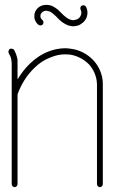

<svg xmlns="http://www.w3.org/2000/svg" viewBox="-20 -770 539 788"><path d="M28 -511V-15C28 -8 33 -2 40 -2C47 -2 52 -8 52 -15V-383C67 -424 90 -462 122 -492C141 -511 164 -526 189 -535C208 -543 228 -547 248 -547C254 -547 260 -546 266 -546C296 -542 324 -527 345 -506C363 -486 377 -458 378 -425V-15C378 -8 383 -2 390 -2C397 -2 402 -8 402 -15V-426C402 -462 387 -497 363 -523C338 -549 305 -566 270 -570C262 -571 255 -572 248 -572C224 -572 201 -567 180 -559C151 -548 126 -531 104 -510C84 -491 66 -468 52 -444V-512C52 -517 52 -522 52 -524C50 -538 45 -552 38 -565C34 -570 26 -572 20 -569C15 -565 13 -557 16 -551C22 -542 26 -532 27 -521C27 -519 28 -515 28 -511ZM122 -692C125 -683 130 -674 138 -668C144 -664 152 -665 156 -670C160 -676 159 -684 154 -688C151 -690 148 -694 146 -699C146 -700 146 -702 146 -704C146 -706 146 -709 147 -712C149 -716 153 -720 156 -722C160 -724 164 -726 170 -726C175 -725 181 -724 186 -722C189 -720 194 -717 201 -711C212 -702 221 -690 234 -680C242 -674 250 -670 259 -666C266 -664 274 -662 281 -662C284 -662 286 -663 289 -663C301 -664 310 -669 317 -675C325 -680 332 -689 336 -700C338 -706 339 -712 339 -718C339 -726 337 -734 333 -742C330 -748 323 -750 316 -747C310 -744 308 -737 311 -730C313 -727 314 -722 314 -718C314 -714 313 -711 312 -708C310 -702 306 -697 302 -694C298 -691 293 -689 286 -688C284 -688 283 -687 281 -687C277 -687 272 -688 267 -690C261 -692 255 -696 250 -700C239 -708 230 -719 218 -730C212 -735 205 -740 197 -744C189 -748 180 -750 170 -750C159 -750 150 -747 143 -743C135 -738 128 -730 124 -721C122 -716 121 -710 121 -704C121 -700 121 -696 122 -692Z"/></svg>

Font: LS
Style: LightAlt
Weight: 250
Designer: BSozoo
Foundry: BSozoo
Version: Version 001.000